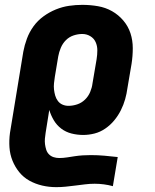

<svg xmlns="http://www.w3.org/2000/svg" viewBox="-20 -548 640 791"><path d="M212 223Q182 223 154 216.5Q126 210 101.5 196.5Q77 183 59.5 161.5Q42 140 31.5 114Q21 88 19 59Q17 30 21 0L76 -335Q81 -362 91 -389Q101 -416 118 -439.5Q135 -463 159 -480.5Q183 -498 210 -509Q237 -520 264.5 -524Q292 -528 319 -528Q352 -528 383.5 -522.5Q415 -517 441.5 -502Q468 -487 488 -463.5Q508 -440 517.5 -411Q527 -382 527 -349.5Q527 -317 522 -285L505 -185Q502 -162 495.5 -139Q489 -116 478 -94Q467 -72 451 -52.5Q435 -33 414 -18.5Q393 -4 369.5 2Q346 8 323 8Q298 8 274.5 2Q251 -4 232.5 -18Q214 -32 202 -52Q190 -72 183 -95L168 -1Q166 11 165 23Q164 35 165.5 46.5Q167 58 170.5 69Q174 80 182 88Q190 96 201 99.5Q212 103 224 103Q240 103 256 100.5Q272 98 288.5 95.5Q305 93 321.5 92Q338 91 354 91Q383 91 410.5 93.5Q438 96 465 99L445 219Q427 214 408 211.5Q389 209 370 209Q350 209 330 211.5Q310 214 290 216.5Q270 219 251 221Q232 223 212 223ZM262 -112Q280 -112 298 -118Q316 -124 330 -137.5Q344 -151 351.5 -169Q359 -187 361 -204L378 -304Q381 -323 381 -341Q381 -359 374 -374.5Q367 -390 352 -399Q337 -408 319 -408Q301 -408 283 -402Q265 -396 251.5 -382.5Q238 -369 230.5 -351Q223 -333 220 -316L206 -232Q204 -219 202.5 -205.5Q201 -192 202.5 -179Q204 -166 207.5 -154Q211 -142 218.5 -132Q226 -122 237.5 -117Q249 -112 262 -112Z"/></svg>

Font: Iosevka Aile Heavy Oblique
Style: Regular
Weight: 900
Italic angle: -9°
Designer: Belleve Invis
Foundry: Belleve Invis
Version: Version 31.1.0; ttfautohint (v1.8.4)